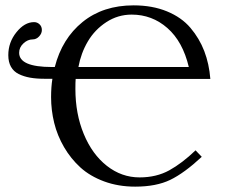

<svg xmlns="http://www.w3.org/2000/svg" viewBox="-20 -678 847 710"><path d="M703.1 -122.1 726.1 -98.1Q661.6 -38.1 609.6 -12.9Q557.6 12.2 480 12.2Q417.5 12.2 365.2 -7.1Q313 -26.4 277.3 -58.8Q241.7 -91.3 216.8 -134Q191.9 -176.8 180.4 -223.6Q168.9 -270.5 168.9 -318.8Q168.9 -356 173.8 -386.7H144Q113.8 -386.7 90.8 -390.9Q67.9 -395 49.1 -404.3Q30.3 -413.6 20.5 -431.2Q10.7 -448.7 10.7 -474.1Q10.7 -521.5 40.8 -558.8Q70.8 -596.2 106 -596.2Q117.7 -596.2 126.2 -588.1Q134.8 -580.1 134.8 -566.9Q134.8 -554.2 124.5 -543.2Q114.3 -532.2 100.1 -532.2Q82.5 -532.2 66.7 -517.6Q50.8 -502.9 50.8 -482.9Q50.8 -430.2 171.9 -430.2H182.6Q209.5 -535.2 285.4 -596.7Q361.3 -658.2 474.1 -658.2Q543.5 -658.2 597.4 -636Q651.4 -613.8 684.3 -575Q717.3 -536.1 735.4 -489Q753.4 -441.9 757.8 -386.2H259.8Q258.8 -375 258.8 -349.1Q258.8 -257.3 289.8 -182.4Q320.8 -107.4 375.2 -64.7Q429.7 -22 496.1 -22Q558.6 -22 606.2 -48.3Q653.8 -74.7 703.1 -122.1ZM678.2 -430.2Q655.8 -524.4 599.1 -574.2Q542.5 -624 466.8 -624Q416 -624 373.3 -596.2Q330.6 -568.4 304.9 -524.9Q279.3 -481.4 270 -430.2H291.5Z"/></svg>

Font: Linux Biolinum G
Style: Regular
Weight: 400
Designer: Philipp H. Poll
Foundry: Philipp H. Poll
Version: Version 1.1.0 ; ttfautohint (v1.6)